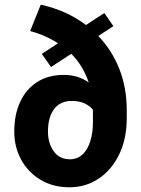

<svg xmlns="http://www.w3.org/2000/svg" viewBox="-20 -791 601 821"><path d="M400.4 -637.2Q458 -577.1 490 -496.8Q522 -416.5 522 -318.8V-285.6Q522 -198.2 490 -131.6Q458 -64.9 402.6 -27.6Q347.2 9.8 276.4 9.8Q206.5 9.8 153.3 -22.2Q100.1 -54.2 70.6 -108.2Q41 -162.1 41 -228.5Q41 -301.3 66.4 -355.7Q91.8 -410.2 139.2 -440.4Q186.5 -470.7 252.9 -470.7Q314 -470.7 359.4 -438.5Q334 -512.2 284.7 -561L198.2 -504.4L158.7 -560.5L228 -606Q172.4 -641.6 108.9 -658.2L154.3 -771Q264.2 -747.1 347.7 -684.1L426.3 -735.4L464.8 -679.2ZM377.4 -269V-319.8V-321.8Q365.2 -337.4 342.5 -348.4Q319.8 -359.4 286.1 -359.4Q237.3 -359.4 211.2 -324.5Q185.1 -289.6 185.1 -228.5Q185.1 -178.7 209.7 -144.3Q234.4 -109.9 278.3 -109.9Q311 -109.9 333 -130.6Q355 -151.4 366.2 -187.5Q377.4 -223.6 377.4 -269Z"/></svg>

Font: Robert Sans Black
Style: Regular
Weight: 900
Designer: Christian Robertson (extended by Adam Twardoch)
Foundry: Google
Version: Version 12.135;April 2, 2019;FontCreator 11.5.0.2425 64-bit;